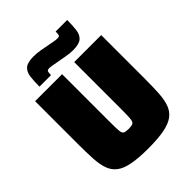

<svg xmlns="http://www.w3.org/2000/svg" viewBox="-251 -1035 1177 1177"><g transform="rotate(-45 337.5 -446.5)"><path d="M337 8Q252 8 198 -2.5Q144 -13 114 -36Q84 -59 70.5 -96.5Q57 -134 54 -188.5Q51 -243 51 -316V-688H285V-278Q285 -223 287 -198.5Q289 -174 300 -168Q311 -162 337 -162Q363 -162 374 -168Q385 -174 387.5 -198.5Q390 -223 390 -278V-688H624V-316Q624 -243 621 -188.5Q618 -134 604.5 -96.5Q591 -59 560.5 -36Q530 -13 476 -2.5Q422 8 337 8ZM133 -732Q133 -781 137.5 -816Q142 -851 163.5 -870Q185 -889 237 -889Q267 -889 298 -883.5Q329 -878 354 -873Q375 -869 392 -866Q409 -863 420 -863Q437 -863 439.5 -871.5Q442 -880 442 -901H542Q542 -853 537.5 -817.5Q533 -782 511.5 -763Q490 -744 438 -744Q408 -744 377.5 -750Q347 -756 321 -760Q300 -764 283 -767Q266 -770 255 -770Q239 -770 236 -761Q233 -752 233 -732Z"/></g></svg>

Font: Saira Black
Style: Regular
Weight: 900
Designer: Hector Gatti with collaboration of the Omnibus-Type team
Foundry: Omnibus-Type
Version: Version 1.100; ttfautohint (v1.8.3)